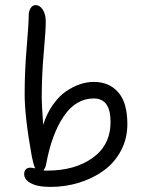

<svg xmlns="http://www.w3.org/2000/svg" viewBox="-20 -779 587 764"><path d="M180.2 -35.2Q153.8 -35.2 131.3 -39.8Q108.9 -44.4 92.5 -56.4Q76.2 -68.4 76.2 -85.9Q76.2 -98.6 82.8 -105.2Q89.4 -111.8 100.1 -111.8Q109.9 -111.8 120.1 -108.9Q113.3 -122.6 106.9 -154.8Q78.1 -313.5 78.1 -403.8Q78.1 -496.1 86.2 -590.3Q94.2 -684.6 94.2 -717.8Q94.2 -734.4 101.8 -746.6Q109.4 -758.8 122.1 -758.8Q138.2 -758.8 150.1 -740.7Q162.1 -722.7 162.1 -692.9Q162.1 -658.7 154.1 -569.6Q146 -480.5 146 -388.2Q146 -364.3 151.9 -282.2Q166 -327.1 190.2 -361.6Q214.4 -396 242.4 -415.3Q270.5 -434.6 298.3 -443.8Q326.2 -453.1 353 -453.1Q414.6 -453.1 450.7 -411.6Q486.8 -370.1 486.8 -285.2Q486.8 -227.5 461.4 -179.7Q436 -131.8 393.1 -100.6Q350.1 -69.3 295.2 -52.2Q240.2 -35.2 180.2 -35.2ZM163.1 -123Q160.6 -110.8 152.8 -101.1Q157.7 -100.1 168 -100.1Q278.3 -100.1 349.1 -151.1Q419.9 -202.1 419.9 -293.9Q419.9 -387.2 353 -387.2Q281.7 -387.2 233.4 -315.9Q185.1 -244.6 163.1 -123Z"/></svg>

Font: Shantell Sans Irregular
Style: Regular
Weight: 300
Designer: Stephen Nixon, Anya Danilova, Shantell Martin
Foundry: Arrow Type
Version: Version 1.006;[9816181b4]